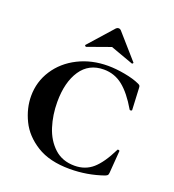

<svg xmlns="http://www.w3.org/2000/svg" viewBox="-124 -750 777 858"><g transform="rotate(20 265.0 -321.0)"><path d="M460 -451Q467 -448 469 -444.5Q471 -441 471 -434L476 -331Q476 -328 471 -327Q466 -326 464 -330Q426 -395 386.5 -426.5Q347 -458 296 -458Q225 -458 187 -401.5Q149 -345 149 -251Q149 -189 166.5 -134Q184 -79 222 -44Q260 -9 318 -9Q369 -9 404.5 -40Q440 -71 474 -140Q475 -144 480 -143Q485 -142 485 -139L477 -33Q476 -25 474 -22Q472 -19 463 -15Q386 12 303 12Q207 12 146 -26Q85 -64 57.5 -121Q30 -178 30 -236Q30 -304 66.5 -360Q103 -416 166.5 -448Q230 -480 308 -480Q345 -480 388.5 -472Q432 -464 460 -451ZM295 -654Q301 -654 306 -649L408 -533Q409 -533 409 -531Q409 -529 406.5 -527Q404 -525 403 -526L295 -565L186 -526Q184 -525 181 -528.5Q178 -532 180 -533L283 -649Q288 -654 295 -654Z"/></g></svg>

Font: Cormorant SC
Style: Bold
Weight: 700
Designer: Christian Thalmann (Catharsis Fonts)
Foundry: Catharsis Fonts
Version: Version 4.000